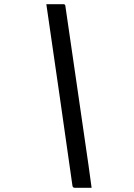

<svg xmlns="http://www.w3.org/2000/svg" viewBox="-20 -770 640 920"><path d="M202 -750H283Q292 -750 293 -743Q321 -553 348.5 -361.5Q376 -170 404 21Q408 48 411.5 75.5Q415 103 419 130H339Q328 130 327 119Q296 -98 265 -315.5Q234 -533 202 -750Z"/></svg>

Font: Recursive Sn Lnr St
Style: Italic
Weight: 400
Italic angle: -15°
Version: Version 1.079;hotconv 1.0.112;makeotfexe 2.5.65598; ttfautoh